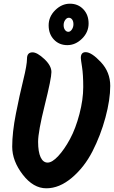

<svg xmlns="http://www.w3.org/2000/svg" viewBox="-20 -1030 618 1038"><path d="M349.5 -858Q360 -858 368.5 -870.5Q377 -883 377 -899Q377 -915 370 -924.5Q363 -934 352 -934Q341 -934 332.5 -922Q324 -910 324 -894Q324 -878 331.5 -868Q339 -858 349.5 -858ZM344 -786Q300 -786 271.5 -816Q243 -846 243 -893Q243 -940 278.5 -975Q314 -1010 358 -1010Q402 -1010 430.5 -980Q459 -950 459 -903Q459 -856 423.5 -821Q388 -786 344 -786ZM156 -747Q181 -747 219.5 -711Q258 -675 258 -640.5Q258 -606 222 -462Q186 -318 186 -263.5Q186 -209 199.5 -180Q213 -151 237.5 -151Q262 -151 295 -186.5Q328 -222 358.5 -278.5Q389 -335 409.5 -413.5Q430 -492 430 -559.5Q430 -627 423.5 -668Q417 -709 417 -717Q417 -748 443 -748Q475 -748 525.5 -694Q576 -640 576 -565.5Q576 -491 550 -394.5Q524 -298 480 -212Q436 -126 368.5 -69Q301 -12 230.5 -12Q160 -12 103 -86Q46 -160 46 -237Q46 -314 66 -415.5Q86 -517 106 -598Q126 -679 126 -713Q126 -747 156 -747Z"/></svg>

Font: Kalam
Style: Bold
Weight: 700
Version: Version 2.001;PS 1.0;hotconv 1.0.79;makeotf.lib2.5.61930; tt